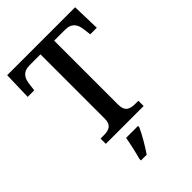

<svg xmlns="http://www.w3.org/2000/svg" viewBox="-267 -826 1159 1159"><g transform="rotate(-45 312.0 -246.5)"><path d="M150 0H473V-45H449C405 -45 370 -54 370 -115V-661H462C522 -661 540 -626 545 -582L551 -534H607L602 -714H22L17 -534H73L79 -582C84 -626 102 -661 161 -661H253V-112C253 -53 217 -45 174 -45H150ZM229 208V221H278C307 179 346 113 364 71V61H262C254 108 241 165 229 208Z"/></g></svg>

Font: Noto Serif Devanagari Medium
Style: Regular
Weight: 500
Designer: Universal Thirst, Indian Type Foundry and the Monotype Design Team
Foundry: Monotype Imaging Inc.
Version: Version 2.004